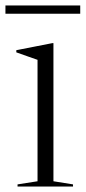

<svg xmlns="http://www.w3.org/2000/svg" viewBox="-40 -686 315 706"><path d="M156.5 -527.5V-19.5L228.5 -8V0H24.5V-8L98 -19.5V-466Q89.5 -469 66 -477.2Q42.5 -485.5 20 -493.5V-501.5L153 -527.5ZM-20 -635.5V-666H255V-635.5Z"/></svg>

Font: Newsreader 72pt Light
Style: Regular
Weight: 300
Designer: Hugues Gentile
Foundry: Production Type
Version: Version 1.003; ttfautohint (v1.8.3)